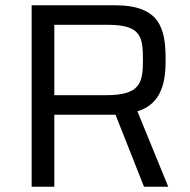

<svg xmlns="http://www.w3.org/2000/svg" viewBox="-20 -708 722 728"><path d="M526 0H618L501 -286C598 -315 608 -407 608 -481C608 -597 589 -688 416 -688H100V0H186V-273H418ZM380 -347H186V-614H387C514 -614 522 -570 522 -481C522 -393 512 -347 380 -347Z"/></svg>

Font: Saira UNSAM
Style: Regular
Weight: 400
Designer: Hector Gatti with collaboration of the Omnibus-Type team
Foundry: Omnibus-Type
Version: Version 0.072;PS 000.072;hotconv 1.0.88;makeotf.lib2.5.64775